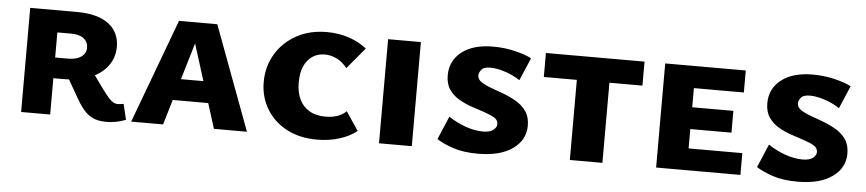

<svg xmlns="http://www.w3.org/2000/svg" viewBox="-36 -669 3919 869"><g transform="rotate(5 1923.5 -235.0)"><path d="M73 0V-473H284Q379 -473 429 -435.5Q479 -398 479 -331Q479 -284 452 -246Q425 -208 373.5 -186.5Q322 -165 249 -165H145V-259H264Q302 -259 323.5 -274.5Q345 -290 345 -316Q345 -342 325 -357.5Q305 -373 268 -373H205V0ZM461 11Q425 11 400.5 0Q376 -11 356.5 -34.5Q337 -58 316 -96L265 -185L372 -221L429 -142Q449 -114 462 -99.5Q475 -85 484.5 -79.5Q494 -74 506 -74Q513 -74 519.5 -75Q526 -76 532 -77L549 -6Q526 3 504 7Q482 11 461 11Z M573 0 749 -473H923L1099 0H949L814 -430H846L718 0ZM677 -114 711 -211H941L986 -114Z M1418 8Q1338 8 1279 -23.5Q1220 -55 1187.5 -109.5Q1155 -164 1155 -231Q1155 -302 1189 -358.5Q1223 -415 1282.5 -448Q1342 -481 1421 -481Q1474 -481 1520.5 -465.5Q1567 -450 1602 -422L1522 -326Q1501 -353 1474.5 -366Q1448 -379 1420 -379Q1388 -379 1364 -363Q1340 -347 1326.5 -317Q1313 -287 1313 -243Q1313 -199 1328 -167Q1343 -135 1373 -117Q1403 -99 1447 -99Q1477 -99 1501.5 -107.5Q1526 -116 1541 -132L1598 -47Q1565 -21 1518.5 -6.5Q1472 8 1418 8Z M1699 0V-473H1848V0Z M2225 -133Q2225 -152 2207 -162.5Q2189 -173 2161.5 -182Q2134 -191 2103 -201.5Q2072 -212 2044.5 -228Q2017 -244 1999.5 -269.5Q1982 -295 1982 -334Q1982 -400 2033.5 -440.5Q2085 -481 2176 -481Q2229 -481 2277.5 -469Q2326 -457 2351 -443L2307 -340Q2273 -362 2236 -373.5Q2199 -385 2172 -385Q2141 -385 2130.5 -371Q2120 -357 2120 -346Q2120 -328 2137.5 -316Q2155 -304 2183 -294Q2211 -284 2241.5 -272.5Q2272 -261 2300 -244.5Q2328 -228 2345.5 -202.5Q2363 -177 2363 -138Q2363 -73 2306.5 -32.5Q2250 8 2148 8Q2083 8 2036.5 -7.5Q1990 -23 1961 -42L2006 -148Q2041 -124 2083 -109Q2125 -94 2163 -94Q2194 -94 2209.5 -106Q2225 -118 2225 -133Z M2566 0V-473H2714V0ZM2416 -364V-473H2864V-364Z M2958 0V-473H3097V0ZM3008 0V-99H3341V0ZM3008 -187V-286H3284V-187ZM3008 -373V-473H3324V-373Z M3677 -133Q3677 -152 3659 -162.5Q3641 -173 3613.5 -182Q3586 -191 3555 -201.5Q3524 -212 3496.5 -228Q3469 -244 3451.5 -269.5Q3434 -295 3434 -334Q3434 -400 3485.5 -440.5Q3537 -481 3628 -481Q3681 -481 3729.5 -469Q3778 -457 3803 -443L3759 -340Q3725 -362 3688 -373.5Q3651 -385 3624 -385Q3593 -385 3582.5 -371Q3572 -357 3572 -346Q3572 -328 3589.5 -316Q3607 -304 3635 -294Q3663 -284 3693.5 -272.5Q3724 -261 3752 -244.5Q3780 -228 3797.5 -202.5Q3815 -177 3815 -138Q3815 -73 3758.5 -32.5Q3702 8 3600 8Q3535 8 3488.5 -7.5Q3442 -23 3413 -42L3458 -148Q3493 -124 3535 -109Q3577 -94 3615 -94Q3646 -94 3661.5 -106Q3677 -118 3677 -133Z"/></g></svg>

Font: Ysabeau SC ExtraBold
Style: Regular
Weight: 800
Designer: Christian Thalmann (Catharsis Fonts)
Version: Version 2.001;gftools[0.9.30]; featfreeze: smcp